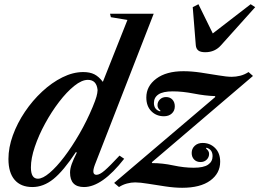

<svg xmlns="http://www.w3.org/2000/svg" viewBox="-20 -876 1230 910"><path d="M133.5 10.5Q78.5 10.5 49.2 -23.8Q20 -58 20 -122.5Q20 -177 41 -234.8Q62 -292.5 98 -346Q134 -399.5 179.8 -442Q225.5 -484.5 275.8 -509.5Q326 -534.5 374.5 -534.5Q406 -534.5 427.2 -523.8Q448.5 -513 467.5 -488L584 -781.5L505.5 -794.5L501.5 -811H708.5L429.5 -94.5Q412 -47.5 437.5 -47.5Q452.5 -47.5 476.2 -68Q500 -88.5 546.5 -138.5L568.5 -123.5Q464 10.5 378 10.5Q312 10.5 312 -58Q312 -76.5 320 -98.8Q328 -121 344 -152.5L340 -155.5Q280.5 -65.5 233.2 -27.5Q186 10.5 133.5 10.5ZM159.5 -29Q182.5 -29 215.2 -56.8Q248 -84.5 284.5 -132.5Q321 -180.5 356.2 -241.5Q391.5 -302.5 419 -368.5Q432.5 -401 437.2 -418Q442 -435 442.5 -449Q438 -497.5 396.5 -497.5Q367.5 -497.5 331.8 -468.8Q296 -440 260 -393Q224 -346 193.8 -290.5Q163.5 -235 145 -180.2Q126.5 -125.5 126.5 -82.5Q126.5 -29 159.5 -29ZM544 10.5 521 -9 1000.5 -416.5 999 -420.5Q952.5 -422 898.8 -432.5Q845 -443 798.5 -443Q752.5 -443 731 -428.5Q709.5 -414 709.5 -388Q709.5 -356.5 739 -348L740.5 -352Q735 -356 730.8 -362.2Q726.5 -368.5 726.5 -377Q726.5 -393.5 738 -404.8Q749.5 -416 767 -416Q786 -416 797.2 -403.8Q808.5 -391.5 808.5 -372Q808.5 -351 794.2 -338Q780 -325 757 -325Q721 -325 697.2 -349Q673.5 -373 673.5 -414Q673.5 -468 720.8 -503.2Q768 -538.5 849.5 -538.5Q887.5 -538.5 931.8 -532Q976 -525.5 1015.2 -518.8Q1054.5 -512 1078.5 -512Q1098 -512 1118.2 -517Q1138.5 -522 1158 -534.5L1179 -516L699.5 -107L701.5 -103Q750 -103 801.2 -92Q852.5 -81 898 -81Q945 -81 966.2 -95.5Q987.5 -110 987.5 -136Q987.5 -167.5 958.5 -176L956.5 -172Q962.5 -167.5 966.8 -161.2Q971 -155 971 -146.5Q971 -130.5 959.5 -119.2Q948 -108 930.5 -108Q911.5 -108 900 -120Q888.5 -132 888.5 -151Q888.5 -171.5 903 -185Q917.5 -198.5 940.5 -198.5Q975.5 -198.5 999.5 -174.5Q1023.5 -150.5 1023.5 -109.5Q1023.5 -54.5 976.5 -20.2Q929.5 14 843.5 14Q807 14 763.8 7.5Q720.5 1 682 -5.2Q643.5 -11.5 620.5 -11.5Q601.5 -11.5 581.8 -6.2Q562 -1 544 10.5ZM953 -628.5Q930 -628.5 919.8 -636.8Q909.5 -645 908 -661.5L893.5 -842L920.5 -856L988.5 -717.5L1168 -856L1189.5 -842L1027.5 -661.5Q998.5 -628.5 953 -628.5Z"/></svg>

Font: Libre Caslon Text Medium Italic
Style: Regular
Weight: 500
Italic angle: -22.583°
Designer: Pablo Impallari, Rodrigo Fuenzalida, Katja Schimmel
Foundry: Pablo Impallari, Rodrigo Fuenzalida
Version: Version 2.000